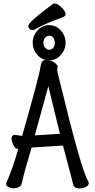

<svg xmlns="http://www.w3.org/2000/svg" viewBox="-20 -1058 540 1092"><path d="M292 -815Q288 -855 260 -855Q248 -855 237.5 -844.5Q227 -834 227 -815.5Q227 -797 237.5 -786Q248 -775 260.5 -775Q273 -775 282.5 -786Q292 -797 292 -815ZM255 -568 178 -288 321 -297Q297 -394 264 -530ZM326 -745Q299 -715 260 -715Q269 -713 278 -709Q296 -700 306 -686Q308 -684 308 -679Q308 -674 306.5 -668.5Q305 -663 305 -659Q306 -649 321 -591Q442 -92 481 -28Q485 -23 485 -17Q485 -2 466 6Q449 14 432 14Q409 14 398 -2Q390 -37 338 -230L160 -219Q149 -182 124 -97L102 -9Q98 2 84 7.5Q70 13 56 13Q42 13 30 7Q15 1 15 -12Q15 -17 19 -25Q52 -98 84 -212Q82 -212 81 -212Q69 -212 62 -223Q46 -248 46 -269.5Q46 -291 65 -291L106 -285Q204 -627 211 -683Q214 -699 220 -708Q225 -716 240 -717Q213 -723 193 -745Q166 -776 166 -815Q166 -854 193 -884.5Q220 -915 259.5 -915Q299 -915 326 -884.5Q353 -854 353 -815Q353 -776 326 -745ZM181 -892Q174 -887 164 -887Q154 -887 147.5 -894.5Q141 -902 141 -909Q141 -916 148 -925Q170 -953 280 -1035Q284 -1038 291 -1038Q308 -1038 330.5 -1015.5Q353 -993 353 -978Q353 -969 343 -963L342 -962Q215 -915 181 -892Z"/></svg>

Font: Moon Stars Kai HW
Style: Bold
Weight: 700
Designer: GuiWonder
Version: Version 1.101